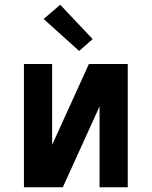

<svg xmlns="http://www.w3.org/2000/svg" viewBox="-20 -790 640 810"><path d="M81 0V-520H200V-179L355 -520H519V0H400V-341L245 0ZM314 -575 164 -710 234 -770 371 -625Z"/></svg>

Font: Iosevka Book
Style: Bold
Weight: 700
Designer: Belleve Invis
Foundry: Belleve Invis
Version: Version 28.0.7; ttfautohint (v1.8.3)